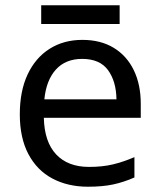

<svg xmlns="http://www.w3.org/2000/svg" viewBox="-20 -697 604 727"><path d="M292 -546Q361 -546 410.5 -516Q460 -486 486.5 -431.5Q513 -377 513 -304V-251H146Q148 -160 192.5 -112.5Q237 -65 317 -65Q368 -65 407.5 -74.5Q447 -84 489 -102V-25Q448 -7 408 1.5Q368 10 313 10Q237 10 178.5 -21Q120 -52 87.5 -113.5Q55 -175 55 -264Q55 -352 84.5 -415Q114 -478 167.5 -512Q221 -546 292 -546ZM291 -474Q228 -474 191.5 -433.5Q155 -393 148 -321H421Q420 -389 389 -431.5Q358 -474 291 -474ZM433 -677V-606H136V-677Z"/></svg>

Font: Go Noto Kurrent-Regular
Style: Regular
Weight: 400
Designer: Monotype Design Team
Foundry: Monotype Imaging Inc.
Version: Version 2.012; ttfautohint (v1.8.4.7-5d5b)